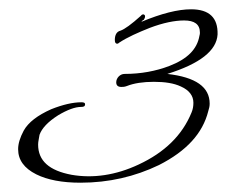

<svg xmlns="http://www.w3.org/2000/svg" viewBox="-20 -765 516 413"><path d="M340 -606C410 -628 446 -656 448 -691C449 -727 430 -745 391 -745C363 -745 327 -736 284 -718C286 -720 287 -722 289 -722C291 -725 292 -727 292 -730C292 -732 291 -733 289 -734C287 -734 285 -734 283 -731C263 -713 248 -702 239 -699C231 -697 227 -690 227 -679C227 -673 229 -671 232 -671C233 -671 234 -671 236 -673C254 -685 277 -695 302 -705C331 -716 356 -721 376 -721C398 -721 410 -713 410 -695C410 -693 410 -691 409 -688C404 -659 383 -638 344 -623C315 -612 283 -606 248 -606C238 -606 230 -597 230 -588C230 -581 234 -578 241 -578C244 -578 248 -578 253 -580C268 -586 288 -589 311 -589C335 -589 354 -586 369 -579C387 -571 396 -559 396 -544C396 -537 395 -530 392 -523C372 -474 334 -437 278 -411C229 -388 180 -381 134 -389C86 -398 62 -419 62 -454C62 -461 64 -467 65 -475C70 -489 83 -503 105 -517C125 -529 142 -535 154 -535C160 -535 163 -536 163 -541C163 -544 160 -545 155 -545C137 -545 115 -540 90 -530C61 -517 41 -502 31 -484C23 -469 19 -456 19 -444C19 -421 32 -403 58 -390C82 -378 114 -372 153 -372C214 -372 270 -385 322 -410C381 -440 416 -478 428 -526C430 -532 431 -537 431 -542C431 -578 401 -599 340 -606Z"/></svg>

Font: AlexBrush
Style: Regular
Weight: 400
Designer: Robert E. Leuschke
Foundry: Robert E. Leuschke
Version: Version 1.001